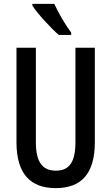

<svg xmlns="http://www.w3.org/2000/svg" viewBox="-20 -960 574 990"><path d="M260 -940H147V-931C173 -890 244 -813 283 -780H347V-792C320 -827 280 -895 260 -940ZM469 -227V-714H369V-227C369 -121 335 -80 268 -80C201 -80 165 -122 165 -226V-714H65V-226C65 -65 136 10 267 10C400 10 469 -65 469 -227Z"/></svg>

Font: Noto Sans Khmer ExtraCondensed Medium
Style: Regular
Weight: 500
Width: 2
Designer: Danh Hong and the Monotype Design Team
Foundry: Monotype Imaging Inc.
Version: Version 2.004